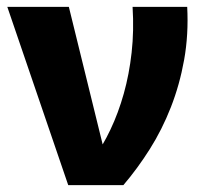

<svg xmlns="http://www.w3.org/2000/svg" viewBox="-20 -540 610 560"><path d="M1.3 -520H180.8L290.2 -75H251.3Q279.5 -114.2 302.3 -162.4Q325.2 -210.7 341 -266.8Q356.8 -323 363.9 -386.6Q371 -450.2 366.7 -520H526Q530.2 -439 517.1 -365.8Q504 -292.5 478.3 -227.1Q452.7 -161.7 416.8 -104.9Q381 -48.2 339.8 0H179Z"/></svg>

Font: Murecho Thin
Style: Regular
Weight: 100
Designer: Neil Summerour
Foundry: Positype
Version: Version 1.010